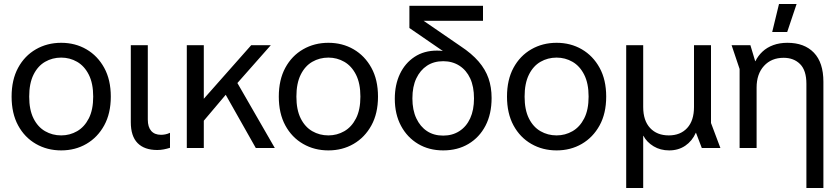

<svg xmlns="http://www.w3.org/2000/svg" viewBox="-20 -740 4195 960"><path d="M286 12Q216 12 159.5 -20.5Q103 -53 70.5 -113Q38 -173 38 -257Q38 -341 70.5 -401Q103 -461 159.5 -493.5Q216 -526 286 -526Q356 -526 412 -493.5Q468 -461 501 -401Q534 -341 534 -257Q534 -173 501 -113Q468 -53 412 -20.5Q356 12 286 12ZM286 -63Q329 -63 365.5 -84Q402 -105 424 -148Q446 -191 446 -257Q446 -323 424 -366.5Q402 -410 365.5 -431Q329 -452 286 -452Q242 -452 205.5 -431Q169 -410 147.5 -366.5Q126 -323 126 -257Q126 -191 147.5 -148Q169 -105 205.5 -84Q242 -63 286 -63Z M766 10Q702 10 668 -24.5Q634 -59 634 -129V-514H719V-142Q719 -105 736 -85.5Q753 -66 785 -66Q795 -66 806 -68Q817 -70 830 -76V-1Q814 4 798.5 7Q783 10 766 10Z M964 -95V-245H998L1236 -514H1334L1145 -300L1128 -289ZM914 0V-514H999V0ZM1259 0 1090 -299 1145 -363 1354 0Z M1622 12Q1552 12 1495.5 -20.5Q1439 -53 1406.5 -113Q1374 -173 1374 -257Q1374 -341 1406.5 -401Q1439 -461 1495.5 -493.5Q1552 -526 1622 -526Q1692 -526 1748 -493.5Q1804 -461 1837 -401Q1870 -341 1870 -257Q1870 -173 1837 -113Q1804 -53 1748 -20.5Q1692 12 1622 12ZM1622 -63Q1665 -63 1701.5 -84Q1738 -105 1760 -148Q1782 -191 1782 -257Q1782 -323 1760 -366.5Q1738 -410 1701.5 -431Q1665 -452 1622 -452Q1578 -452 1541.5 -431Q1505 -410 1483.5 -366.5Q1462 -323 1462 -257Q1462 -191 1483.5 -148Q1505 -105 1541.5 -84Q1578 -63 1622 -63Z M2196 12Q2125 12 2070.5 -20.5Q2016 -53 1985 -111Q1954 -169 1954 -246Q1954 -316 1979.5 -370Q2005 -424 2052.5 -455.5Q2100 -487 2165 -487Q2180 -487 2195 -485Q2210 -483 2222 -479V-466L2027 -600V-711H2395V-636H2098L2283 -509Q2339 -472 2373 -432.5Q2407 -393 2422.5 -348.5Q2438 -304 2438 -250Q2438 -170 2407.5 -111.5Q2377 -53 2322.5 -20.5Q2268 12 2196 12ZM2196 -62Q2242 -62 2277 -84.5Q2312 -107 2331 -148.5Q2350 -190 2350 -248Q2350 -307 2331 -348Q2312 -389 2277 -411.5Q2242 -434 2196 -434Q2149 -434 2115 -411.5Q2081 -389 2061.5 -348Q2042 -307 2042 -248Q2042 -190 2061.5 -148.5Q2081 -107 2115 -84.5Q2149 -62 2196 -62Z M2763 12Q2693 12 2636.5 -20.5Q2580 -53 2547.5 -113Q2515 -173 2515 -257Q2515 -341 2547.5 -401Q2580 -461 2636.5 -493.5Q2693 -526 2763 -526Q2833 -526 2889 -493.5Q2945 -461 2978 -401Q3011 -341 3011 -257Q3011 -173 2978 -113Q2945 -53 2889 -20.5Q2833 12 2763 12ZM2763 -63Q2806 -63 2842.5 -84Q2879 -105 2901 -148Q2923 -191 2923 -257Q2923 -323 2901 -366.5Q2879 -410 2842.5 -431Q2806 -452 2763 -452Q2719 -452 2682.5 -431Q2646 -410 2624.5 -366.5Q2603 -323 2603 -257Q2603 -191 2624.5 -148Q2646 -105 2682.5 -84Q2719 -63 2763 -63Z M3111 200V-514H3196V-205Q3196 -137 3230.5 -100Q3265 -63 3324 -63Q3382 -63 3416 -100Q3450 -137 3450 -205V-514H3535V-125L3582 0H3489L3460 -76H3459Q3441 -35 3406.5 -11.5Q3372 12 3326 12Q3282 12 3248 -8.5Q3214 -29 3197 -61H3196V200Z M4012 200V-321Q4012 -388 3980.5 -419.5Q3949 -451 3898 -451Q3837 -451 3800 -410.5Q3763 -370 3763 -302V0H3678V-395L3638 -514H3732L3756 -434H3757Q3770 -461 3792.5 -482Q3815 -503 3846.5 -514.5Q3878 -526 3917 -526Q4002 -526 4049.5 -476.5Q4097 -427 4097 -331V200ZM3841 -580 3875 -720H3963L3916 -580Z"/></svg>

Font: TikTok Sans 24pt
Style: Regular
Weight: 400
Version: Version 4.000